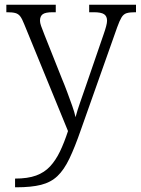

<svg xmlns="http://www.w3.org/2000/svg" viewBox="-20 -556 598 816"><path d="M44 203Q98 203 133.5 190Q169 177 193 151Q217 125 235 87.5Q253 50 269 1L83 -453Q74 -476 66 -486.5Q58 -497 45.5 -500.5Q33 -504 10 -504H7V-536H217V-504H204Q173 -504 161.5 -495.5Q150 -487 150 -468Q150 -459 154.5 -446Q159 -433 169 -408L243 -222Q254 -196 265.5 -165Q277 -134 287 -106Q297 -78 301 -58Q309 -88 320.5 -120.5Q332 -153 345 -191L421 -412Q427 -429 431 -444Q435 -459 435 -468Q435 -487 422.5 -495.5Q410 -504 378 -504H359V-536H558V-504H554Q531 -504 518 -500Q505 -496 496.5 -482Q488 -468 478 -440L324 -5Q298 70 275 118Q252 166 224 192.5Q196 219 154.5 229.5Q113 240 50 240H44Z"/></svg>

Font: Noto Serif Hebrew Light
Style: Regular
Weight: 300
Version: Version 2.003